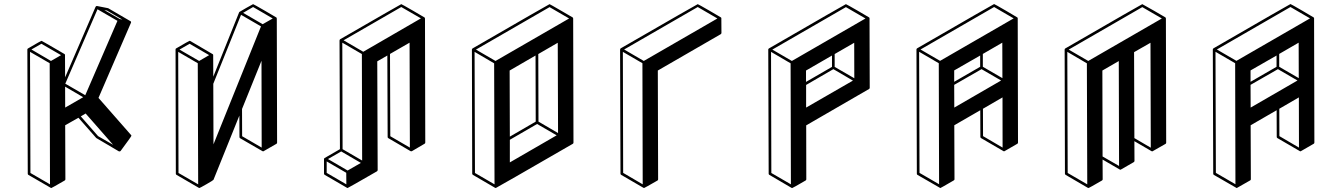

<svg xmlns="http://www.w3.org/2000/svg" viewBox="-20 -854 6632 949"><path d="M233.9 75.2H231.9Q231.9 74.7 231.4 74.7L230.5 74.2L120.1 10.3Q117.2 8.3 117.2 4.4L115.2 -609.9Q115.7 -613.3 118.7 -614.7Q183.1 -652.3 184.6 -652.3Q186.5 -652.3 242.7 -619.6L298.8 -586.9V-586.4H299.8V-585.4L300.8 -585L301.3 -582L301.8 -471.7L452.6 -820.8H453.1L454.1 -822.3L456.5 -823.7V-824.2H460L514.6 -813.5L624.5 -749.5L625.5 -749V-748.5L627 -747.6L627.4 -746.6L627.9 -744.6V-744.1Q627.9 -742.7 627.4 -741.7L466.8 -370.1L627.9 -186.5Q629.4 -185.1 629.4 -182.6Q629.4 -179.7 576.2 -107.9H575.7Q575.7 -106.9 574.7 -106.9L573.7 -106H572.3V-105.5L567.4 -106Q567.4 -106.4 512 -138.7Q456.5 -170.9 455.6 -171.9L367.7 -272L302.2 -234.9L303.2 32.2Q303.2 36.1 299.8 38.1Q235.8 75.2 233.9 75.2ZM584.5 -757.3 508.8 -801.8 495.6 -804.2 571.3 -760.3ZM401.4 -383.3 560.5 -751 461.9 -808.1 302.7 -440.4ZM302.2 -322.3 391.1 -373.5 301.8 -425.8ZM227.1 57.1 225.6 -541.5 128.4 -597.7 130.4 1ZM231.9 -552.7 281.7 -581.5 184.6 -637.7 135.3 -609.4ZM539.1 -138.2 403.3 -293 379.4 -278.8 464.8 -181.2Z M965.8 75.2Q963.9 75.2 963.4 74.7H962.9V74.2H962.4L852.5 10.3Q849.1 8.3 849.1 4.9L847.7 -609.9Q847.7 -613.3 850.6 -614.7Q915 -652.3 917 -652.3L920.4 -651.4Q1030.3 -587.4 1031.2 -586.4Q1031.7 -586.4 1031.7 -585.9H1032.2V-585.4L1033.2 -584.5V-584L1033.7 -582L1034.2 -475.1L1162.1 -793.5L1163.6 -795.4H1164.1Q1164.6 -795.9 1197 -814.7Q1229.5 -833.5 1231 -833.5Q1232.9 -833.5 1289.1 -801Q1345.2 -768.6 1345.2 -768.1H1345.7V-767.6H1346.2V-767.1L1347.2 -766.1L1347.7 -763.2Q1348.1 -763.2 1348.1 -762.7L1349.6 -148.9Q1349.6 -145 1346.2 -143.1Q1282.7 -106.4 1282 -106.2Q1281.2 -106 1280.3 -106Q1278.8 -106 1277.3 -106.9L1166.5 -170.9Q1163.6 -172.9 1163.6 -176.8L1163.1 -282.7L1035.2 34.7Q1034.2 37.1 1001 56.2Q967.8 75.2 965.8 75.2ZM1278.3 -734.4 1328.1 -762.7 1231 -819.3 1181.6 -790.5ZM1035.2 -140.6 1270 -723.6 1171.4 -780.8 1034.2 -439.9ZM959.5 57.1 957.5 -541.5 860.8 -597.7 862.3 1ZM964.4 -552.7 1013.7 -581.5 917 -637.7 867.2 -608.9ZM1273.4 -124.5 1272.5 -553.7 1176.3 -315.4 1176.8 -180.7Z M1698.2 75.2 1695.8 74.7 1585 10.3Q1581.5 8.3 1581.5 4.4V-68.4Q1582 -71.8 1585 -73.2L1660.2 -116.7L1658.2 -654.8H1658.7V-655.3Q1658.7 -658.7 1661.6 -660.2Q1961.9 -833.5 1963.4 -833.5Q1965.3 -833.5 2021.5 -801Q2077.6 -768.6 2077.6 -768.1L2078.6 -767.6V-767.1Q2079.1 -767.1 2079.1 -766.8Q2079.1 -766.6 2079.6 -766.1L2080.1 -763.7L2080.6 -763.2L2082 -149.4Q2082 -145.5 2078.6 -143.6L2016.1 -106.9L2014.2 -106.4H2010.3V-106.9H2009.3L1898.9 -171.4Q1896 -173.3 1896 -176.8L1894.5 -579.6L1844.7 -550.8L1846.7 -13.2Q1846.2 -9.3 1843.3 -7.3Q1700.2 75.2 1698.2 75.2ZM1775.4 -598.1 2060.5 -763.2 1963.4 -819.3 1678.2 -654.8ZM1770 -60.5 1768.6 -586.9 1671.9 -643.1 1673.3 -116.7ZM1691.9 57.1 1691.4 0 1594.7 -56.2V0.5ZM1698.2 -11.2 1763.7 -48.8 1666.5 -105.5 1601.1 -67.9ZM2005.9 -124.5 2004.4 -643.1 1907.7 -587.4 1909.2 -180.7Z M2430.7 75.2Q2428.7 75.2 2428.7 74.7H2427.7L2317.4 10.3Q2314.5 8.3 2314 4.9L2312.5 -609.4Q2313 -612.8 2315.9 -614.7Q2694.3 -833.5 2696.3 -833.5Q2697.8 -833.5 2753.9 -800.8L2810.1 -768.1H2810.5V-767.6H2811V-767.1H2811.5L2812 -766.1V-765.6Q2812.5 -763.7 2812.7 -763.7Q2813 -763.7 2813 -763.2L2814.5 -148.9Q2814.5 -145 2811 -143.1Q2433.1 75.2 2430.7 75.2ZM2424.3 57.1 2422.4 -541 2325.7 -597.7 2327.6 1ZM2429.2 -552.7 2793 -762.7 2696.3 -818.8 2332.5 -608.9ZM2500 -178.7 2627.9 -252.9 2627 -579.6 2499 -505.4ZM2500 -51.3 2731.4 -185.1 2634.8 -241.2 2500 -163.1ZM2738.3 -196.3 2736.8 -642.6 2640.6 -586.9 2641.6 -252.9Z M3163.6 75.2Q3162.6 75.2 3162.1 74.7H3161.1L3050.3 10.3Q3046.9 8.3 3046.9 4.4L3044.9 -609.4H3045.4V-609.9Q3045.4 -613.3 3048.3 -615.2Q3426.8 -833.5 3428.7 -833.5Q3430.7 -833.5 3487.3 -800.8L3543 -768.1H3543.5L3543.9 -767.1L3544.9 -766.1Q3544.9 -765.1 3545.4 -764.6L3545.9 -690.9Q3545.4 -687 3542.5 -685.1L3231.4 -505.4L3232.9 32.2Q3232.9 36.1 3230 38.1Q3165.5 75.2 3163.6 75.2ZM3156.7 57.1 3155.3 -541.5 3058.6 -597.7 3060.1 0.5ZM3162.1 -552.7 3525.9 -762.7 3428.7 -819.3 3064.9 -609.4Z M3896 75.2H3894L3893.1 74.7H3892.6L3782.7 10.3Q3779.3 8.3 3779.3 4.9L3777.3 -609.9Q3777.8 -612.8 3780.8 -614.7Q4159.2 -833.5 4161.1 -833.5Q4163.1 -833.5 4219.7 -800.8L4275.4 -768.1L4276.4 -767.1Q4276.4 -766.6 4276.9 -766.6L4277.8 -764.2L4278.8 -419.9Q4278.8 -416 4275.4 -414.1L3964.8 -234.4L3965.3 32.2Q3965.3 36.1 3961.9 38.1Q3898.4 75.2 3896 75.2ZM3889.2 57.1 3887.7 -541 3791 -597.7 3792.5 1ZM3894 -552.7 4257.8 -762.7 4161.1 -818.8 3797.4 -608.9ZM3963.9 -449.2 4092.3 -523.4V-579.6L3963.9 -505.4ZM3964.4 -322.3 4195.8 -455.6 4099.1 -512.2 3964.4 -434.1ZM4202.6 -467.3 4202.1 -642.6 4105.5 -586.9V-523.4Z M4696.3 -449.7 4824.7 -523.9V-579.6L4696.3 -505.9ZM4696.8 -322.3 4928.2 -456.1 4831.5 -512.2 4696.3 -434.6ZM4934.6 -467.8 4934.1 -643.1 4837.9 -587.4V-523.9ZM4628.4 75.2 4626 74.7Q4626 74.2 4625.5 74.2L4514.6 10.3Q4511.7 8.3 4511.7 4.4L4509.8 -609.9Q4510.3 -613.3 4513.2 -615.2Q4891.6 -834 4893.6 -834Q4895.5 -834 4951.7 -801.3L5007.8 -768.1L5008.8 -767.6L5010.3 -764.2L5011.7 -149.4Q5011.7 -145.5 5008.8 -143.6L4944.3 -106.4H4940.9L4829.1 -171.4Q4825.7 -173.3 4825.7 -177.2L4825.2 -309.1L4696.8 -234.9L4697.8 32.2Q4697.8 35.6 4694.3 37.6Q4629.9 75.2 4628.4 75.2ZM4621.6 56.6 4620.1 -541.5 4522.9 -598.1 4524.9 0.5ZM4626.5 -553.2 4990.2 -763.2 4893.6 -819.3 4529.8 -609.4ZM4935.5 -124.5 4935.1 -372.6 4838.4 -316.4 4838.9 -181.2Z M5360.8 75.2Q5358.4 75.2 5358.4 74.7H5357.4L5247.1 10.3Q5244.1 8.3 5243.7 4.9L5242.2 -609.4Q5242.7 -612.8 5245.6 -614.7Q5624 -833.5 5626 -833.5Q5627.4 -833.5 5684.1 -800.8L5740.2 -768.1V-767.6H5740.7V-767.1H5741.2L5741.7 -766.1L5742.7 -763.2L5744.1 -148.9Q5744.1 -145 5741.2 -143.1Q5677.2 -106.4 5676.5 -106.2Q5675.8 -106 5674.8 -106L5672.4 -106.4L5586.9 -156.2L5587.4 -58.1Q5586.9 -54.7 5584 -52.7Q5520 -15.6 5519.3 -15.4Q5518.6 -15.1 5517.6 -15.1Q5516.6 -15.1 5515.9 -15.4Q5515.1 -15.6 5514.6 -16.1L5429.7 -65.4L5430.2 32.2Q5430.2 36.1 5426.8 38.1Q5362.8 75.2 5360.8 75.2ZM5354 57.1 5352.1 -541 5255.4 -597.7 5257.3 1ZM5358.9 -552.7 5722.7 -762.7 5626 -818.8 5262.2 -608.9ZM5511.2 -33.7 5509.8 -552.2 5428.7 -505.4 5429.7 -80.6ZM5668 -124 5666.5 -642.6 5585.4 -596.2 5586.9 -171.4Z M6161.1 -449.7 6289.6 -523.9V-579.6L6161.1 -505.9ZM6161.6 -322.3 6393.1 -456.1 6296.4 -512.2 6161.1 -434.6ZM6399.4 -467.8 6398.9 -643.1 6302.7 -587.4V-523.9ZM6093.3 75.2 6090.8 74.7Q6090.8 74.2 6090.3 74.2L5979.5 10.3Q5976.6 8.3 5976.6 4.4L5974.6 -609.9Q5975.1 -613.3 5978 -615.2Q6356.4 -834 6358.4 -834Q6360.4 -834 6416.5 -801.3L6472.7 -768.1L6473.6 -767.6L6475.1 -764.2L6476.6 -149.4Q6476.6 -145.5 6473.6 -143.6L6409.2 -106.4H6405.8L6293.9 -171.4Q6290.5 -173.3 6290.5 -177.2L6290 -309.1L6161.6 -234.9L6162.6 32.2Q6162.6 35.6 6159.2 37.6Q6094.7 75.2 6093.3 75.2ZM6086.4 56.6 6085 -541.5 5987.8 -598.1 5989.7 0.5ZM6091.3 -553.2 6455.1 -763.2 6358.4 -819.3 5994.6 -609.4ZM6400.4 -124.5 6399.9 -372.6 6303.2 -316.4 6303.7 -181.2Z"/></svg>

Font: 3D Isometric
Style: Bold
Weight: 700
Designer: GGBotNet
Foundry: GGBotNet
Version: 1.14